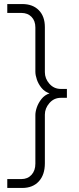

<svg xmlns="http://www.w3.org/2000/svg" viewBox="-20 -750 391 950"><path d="M16 180V136H86Q117 136 136 115Q155 94 155 60V-181Q155 -198 162.5 -219.5Q170 -241 185.5 -260.5Q201 -280 225 -288Q201 -296 185.5 -315Q170 -334 162.5 -356Q155 -378 155 -395V-614Q155 -647 136 -666.5Q117 -686 86 -686H16V-730H90Q142 -730 172 -699.5Q202 -669 202 -616V-393Q202 -361 224.5 -335.5Q247 -310 281 -310H311V-266H281Q247 -266 224.5 -240Q202 -214 202 -183V58Q202 115 172 147.5Q142 180 90 180Z"/></svg>

Font: MuseoModerno ExtraLight
Style: Regular
Weight: 200
Designer: Pablo Cosgaya, Héctor Gatti, Marcela Romero, and the Authors of The MuseoModerno Project.
Foundry: Omnibus-Type Team
Version: Version 1.001